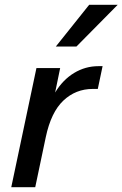

<svg xmlns="http://www.w3.org/2000/svg" viewBox="-20 -781 511 801"><path d="M27 0 132 -497H231L210 -395Q242 -448 289 -476.5Q336 -505 391 -505H408L388 -410H367Q296 -410 244.5 -361.5Q193 -313 171 -209L127 0ZM213 -587 352 -761H471L299 -587Z"/></svg>

Font: Wix Madefor Text Medium
Style: Italic
Weight: 500
Italic angle: -12°
Designer: Dalton Maag Ltd
Foundry: Dalton Maag Ltd
Version: Version 3.100